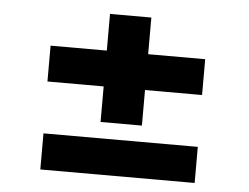

<svg xmlns="http://www.w3.org/2000/svg" viewBox="-45 -632 900 694"><g transform="rotate(5 404.5 -285.0)"><path d="M123 -313V-443H684V-313ZM125 6V-125H685V6ZM327 -184V-576H477V-184Z"/></g></svg>

Font: Lexend Tera
Style: Bold
Weight: 700
Designer: Bonnie Shaver-Troup, Thomas Jockin
Foundry: Lexend
Version: Version 1.007